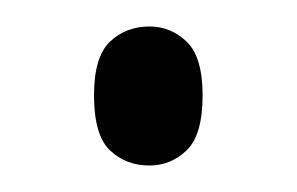

<svg xmlns="http://www.w3.org/2000/svg" viewBox="-20 -429 224 145"><path d="M93 -304Q75 -304 63 -315.5Q51 -327 51 -357Q51 -386 63 -397.5Q75 -409 93 -409Q109 -409 121 -397.5Q133 -386 133 -357Q133 -327 121 -315.5Q109 -304 93 -304Z"/></svg>

Font: Noto Serif ExtraCondensed Light
Style: Regular
Weight: 300
Width: 2
Designer: Monotype Design Team
Foundry: Monotype Imaging Inc.
Version: Version 2.014; ttfautohint (v1.8.4.7-5d5b)